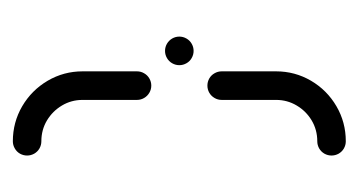

<svg xmlns="http://www.w3.org/2000/svg" viewBox="-150 -409 559 299"><g transform="rotate(90 129.5 -259.5)"><path d="M37 -259.3Q37 -265.2 40 -270.4Q43 -275.6 48.1 -278.5Q53.3 -281.5 59.3 -281.5Q65.2 -281.5 70.4 -278.5Q75.6 -275.6 78.5 -270.4Q81.5 -265.2 81.5 -259.3Q81.5 -253.3 78.5 -248.1Q75.6 -243 70.4 -240Q65.2 -237 59.3 -237Q53.3 -237 48.1 -240Q43 -243 40 -248.1Q37 -253.3 37 -259.3ZM222.2 -22.2Q222.2 -16.3 219.3 -11.1Q216.3 -5.9 211.1 -3Q205.9 0 200 0Q170.4 0 145.4 -14.6Q120.4 -29.3 105.7 -54.3Q91.1 -79.3 91.1 -108.5V-193.3Q91.1 -199.3 94.1 -204.4Q97 -209.6 102.2 -212.6Q107.4 -215.6 113.3 -215.6Q119.3 -215.6 124.4 -212.6Q129.6 -209.6 132.6 -204.4Q135.6 -199.3 135.6 -193.3V-108.5Q135.6 -91.1 144.3 -76.5Q153 -61.9 167.6 -53.1Q182.2 -44.4 200 -44.4Q205.9 -44.4 211.1 -41.5Q216.3 -38.5 219.3 -33.3Q222.2 -28.1 222.2 -22.2ZM113.3 -303Q107.4 -303 102.2 -305.9Q97 -308.9 94.1 -314.1Q91.1 -319.3 91.1 -325.2V-410Q91.1 -439.3 105.7 -464.3Q120.4 -489.3 145.4 -503.9Q170.4 -518.5 200 -518.5Q205.9 -518.5 211.1 -515.6Q216.3 -512.6 219.3 -507.4Q222.2 -502.2 222.2 -496.3Q222.2 -490.4 219.3 -485.2Q216.3 -480 211.1 -477Q205.9 -474.1 200 -474.1Q182.2 -474.1 167.6 -465.4Q153 -456.7 144.3 -442Q135.6 -427.4 135.6 -410V-325.2Q135.6 -319.3 132.6 -314.1Q129.6 -308.9 124.4 -305.9Q119.3 -303 113.3 -303Z"/></g></svg>

Font: 26F Galaxy Sans
Style: Regular
Weight: 400
Designer: C₂₉H₂₅N₃O₅
Version: Version 1.100;FEAKit 1.0